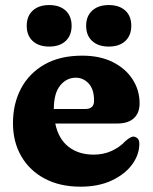

<svg xmlns="http://www.w3.org/2000/svg" viewBox="-20 -706 588 740"><path d="M518 -307.5Q518 -270.5 495.8 -250.2Q473.5 -230 432.5 -230H193Q205.5 -170 244.5 -140Q283.5 -110 341 -110Q378.5 -110 410 -124.2Q441.5 -138.5 462.5 -161.5Q484 -180.5 495.5 -179.5Q504 -178.5 510.5 -172.2Q517 -166 517 -151Q516.5 -108.5 488.5 -71Q460.5 -33.5 409.8 -10Q359 13.5 290.5 13.5Q211 13.5 152.5 -17.5Q94 -48.5 62 -103.8Q30 -159 30 -231.5Q30 -306.5 61.2 -365.2Q92.5 -424 152 -457.8Q211.5 -491.5 297 -491.5Q365 -491.5 414.5 -466.8Q464 -442 491 -400.2Q518 -358.5 518 -307.5ZM272 -406.5Q236.5 -406.5 212 -376.5Q187.5 -346.5 187.5 -286H309.5Q342.5 -286 342.5 -318Q342.5 -362 321.8 -384.2Q301 -406.5 272 -406.5ZM169.5 -526.5Q129.5 -526.5 106.2 -547.8Q83 -569 83 -606.5Q83 -644 106.2 -665.2Q129.5 -686.5 169.5 -686.5Q210 -686.5 233 -665.2Q256 -644 256 -606.5Q256 -569.5 233 -548Q210 -526.5 169.5 -526.5ZM399 -526.5Q359 -526.5 335.5 -547.8Q312 -569 312 -606.5Q312 -644 335.5 -665.2Q359 -686.5 399 -686.5Q440 -686.5 463 -665.2Q486 -644 486 -606.5Q486 -569.5 463 -548Q440 -526.5 399 -526.5Z"/></svg>

Font: Fraunces 9pt S100
Style: Bold
Weight: 700
Version: Version 1.000; ttfautohint (v1.8.3)